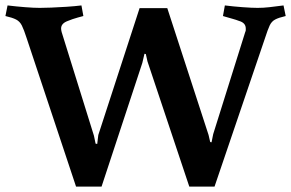

<svg xmlns="http://www.w3.org/2000/svg" viewBox="-26 -679 1072 707"><path d="M950 -539 764 8H671L517 -453L511 -480L506 -481L498 -447L348 8H254L72 -539Q62 -570 54.5 -585Q47 -600 33.5 -607Q20 -614 -6 -620L1.8 -659Q35 -655 67 -652.5Q99 -650 120.3 -650Q136 -650 162.5 -651Q189 -652 219.1 -654Q249.2 -656 273.9 -659L281 -620Q281 -620 260.7 -614.5Q240.4 -608.9 224 -602Q199 -593 199 -574.2Q199 -571.4 199.5 -568.1Q200 -564.8 201 -561L320 -179L326 -150L332 -149L336 -182L488 -649H590L742 -182L748 -156L753 -155L759 -185L877 -561Q879 -565 879 -568Q879 -571 879 -574Q879 -595 854 -602Q844 -606 829.8 -609.9Q815.6 -613.8 805.3 -616.9Q795 -620 795 -620L802 -659Q834 -655 868 -652.5Q902 -650 922.7 -650Q943.4 -650 965.7 -652.5Q988 -655 1018 -659L1026 -620Q1000 -614 987 -607Q974 -600.1 967 -585.1Q960 -570.1 950 -539Z"/></svg>

Font: Buenard
Style: Regular
Weight: 400
Version: Version 2.000